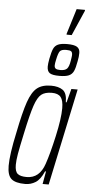

<svg xmlns="http://www.w3.org/2000/svg" viewBox="-62 -965 468 1008"><g transform="rotate(5 172.0 -461.0)"><path d="M16 -80Q16 -140 41 -255Q63 -366 82 -420.5Q101 -475 128 -496.5Q155 -518 202 -518Q241 -518 263.5 -502Q286 -486 286 -438H290L309 -510H342L234 0H202L214 -67H209Q190 -23 165 -7.5Q140 8 111 8Q59 8 37.5 -11Q16 -30 16 -80ZM209 -107Q228 -162 249 -256.5Q270 -351 270 -405Q270 -446 256 -463.5Q242 -481 209 -481Q173 -481 153.5 -465.5Q134 -450 118.5 -404.5Q103 -359 81 -255Q65 -181 59 -146Q53 -111 53 -88Q53 -53 67.5 -41Q82 -29 115 -29Q183 -29 209 -107ZM175 -617Q175 -631 180 -658Q187 -694 194.5 -711Q202 -728 218.5 -735.5Q235 -743 267 -743Q303 -743 318.5 -733.5Q334 -724 334 -702Q334 -681 329 -658Q323 -623 315 -605.5Q307 -588 290 -580.5Q273 -573 240 -573Q203 -573 189 -582.5Q175 -592 175 -617ZM293 -658Q297 -682 297 -688Q297 -702 290.5 -707Q284 -712 265 -712Q240 -712 231.5 -702Q223 -692 216 -658Q211 -636 211 -626Q211 -614 218 -609Q225 -604 242 -604Q267 -604 277.5 -615Q288 -626 293 -658ZM259 -792V-797L300 -930H344V-925L286 -792Z"/></g></svg>

Font: Saira Ultra Condensed ExLight
Style: Italic
Weight: 200
Width: 1
Italic angle: -12°
Designer: Hector Gatti with collaboration of the Omnibus-Type team
Foundry: Omnibus-Type
Version: Version 1.001; ttfautohint (v1.8)